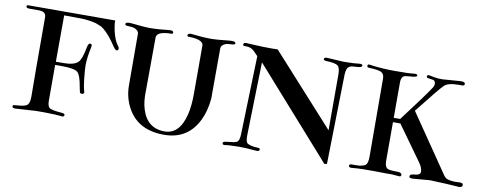

<svg xmlns="http://www.w3.org/2000/svg" viewBox="-63 -1040 3416 1350"><g transform="rotate(10 1645.5 -365.5)"><path d="M721 -528C725 -530 727 -534 727 -540C727 -547 724 -555 717 -562C701 -582 688 -615 677 -661C670 -695 667 -719 669 -732L49 -731C41 -732 37 -728 37 -721C37 -714 44 -710 57 -709C57 -709 80 -709 127 -709C162 -709 179 -696 179 -669C179 -380 180 -191 181 -100C181 -69 175 -49 162 -40C152 -33 138 -29 119 -27L79 -23C68 -23 62 -20 62 -13C62 -4 71 1 84 0L231 -9C274 -10 320 -9 368 -7C390 -6 406 -4 415 -3C427 -2 433 -6 433 -16C433 -23 424 -27 405 -28C364 -31 337 -36 325 -43C313 -50 307 -68 307 -96V-351H352C415 -351 453 -344 468 -330C483 -317 495 -283 504 -229C509 -201 513 -187 515 -186C523 -184 528 -183 530 -183C543 -186 545 -195 538 -212C535 -221 530 -247 525 -290C520 -333 518 -366 518 -389C519 -426 524 -469 535 -516C538 -531 536 -539 527 -541C516 -543 509 -533 505 -511C494 -452 481 -416 465 -401C446 -383 411 -374 362 -374H308L309 -705C343 -705 384 -705 431 -704C470 -703 506 -698 539 -689C553 -684 566 -679 577 -674C600 -660 624 -637 649 -606C661 -591 675 -571 692 -546C703 -530 712 -524 721 -528Z M1529 -720C1528 -731 1513 -735 1484 -732C1420 -725 1378 -722 1359 -722C1316 -722 1270 -725 1221 -731C1200 -734 1188 -730 1187 -718C1186 -713 1189 -710 1195 -709C1204 -709 1213 -709 1222 -708C1276 -704 1303 -689 1303 -664V-320C1303 -261 1298 -212 1288 -172C1264 -73 1216 -24 1145 -24C1062 -24 1007 -67 981 -153C970 -189 965 -232 967 -282L969 -664C969 -689 996 -704 1050 -708C1059 -709 1067 -709 1076 -709C1082 -710 1085 -713 1085 -718C1084 -730 1072 -734 1050 -731C1001 -725 955 -722 912 -722C893 -722 852 -725 788 -732C758 -735 743 -731 743 -720C742 -713 750 -709 766 -709C787 -708 803 -706 813 -702C832 -693 842 -682 842 -668L843 -300C843 -239 858 -183 888 -131C939 -44 1025 0 1145 0C1258 0 1340 -51 1389 -153C1410 -196 1423 -247 1429 -306L1430 -668C1430 -682 1440 -693 1459 -702C1468 -706 1484 -708 1506 -709C1521 -709 1529 -713 1529 -720Z M2435 -722C2434 -729 2428 -732 2415 -731L2371 -727C2342 -726 2319 -725 2303 -725C2246 -728 2205 -730 2181 -732C2168 -733 2160 -728 2160 -719C2161 -713 2166 -710 2177 -709C2222 -708 2250 -702 2262 -693C2274 -684 2280 -664 2280 -631V-232L1829 -730C1815 -729 1779 -729 1721 -730C1665 -732 1630 -734 1617 -735C1596 -738 1585 -734 1584 -722C1584 -717 1587 -714 1592 -713C1601 -713 1609 -713 1617 -712C1637 -711 1656 -701 1673 -682L1696 -658L1679 -96C1678 -66 1672 -48 1660 -41C1648 -35 1624 -31 1588 -28C1571 -26 1562 -22 1562 -16C1562 -6 1567 -2 1578 -3C1599 -6 1614 -7 1622 -7C1650 -8 1671 -9 1684 -9C1708 -9 1749 -7 1806 -2C1819 -1 1827 -6 1827 -15C1826 -22 1821 -25 1811 -25C1776 -26 1751 -32 1737 -41C1726 -48 1722 -68 1723 -103L1736 -621L2292 6L2310 3C2319 -412 2323 -625 2323 -638C2324 -655 2326 -668 2330 -678C2335 -691 2346 -699 2363 -703L2405 -706C2426 -707 2436 -713 2435 -722Z M3276 -17C3276 -28 3265 -33 3243 -31C3219 -29 3196 -30 3174 -35C3158 -38 3145 -47 3136 -61L2854 -473C2950 -595 3005 -662 3019 -675C3036 -696 3073 -706 3129 -706H3155C3162 -707 3166 -711 3167 -718C3167 -730 3155 -736 3127 -733C3068 -728 3028 -725 3005 -724C2988 -723 2968 -725 2945 -729C2922 -734 2910 -736 2907 -736C2899 -736 2895 -732 2895 -725C2895 -720 2898 -716 2903 -715L2943 -709C2954 -705 2959 -696 2959 -682C2959 -672 2955 -662 2948 -652C2925 -616 2863 -531 2762 -398H2716V-650C2716 -672 2721 -687 2731 -695C2736 -699 2746 -702 2761 -703L2796 -706C2817 -708 2828 -712 2828 -719C2827 -728 2817 -731 2797 -728C2777 -725 2733 -724 2664 -724C2612 -724 2561 -727 2510 -733L2483 -737C2474 -737 2470 -734 2470 -727C2469 -718 2475 -714 2487 -714C2522 -713 2548 -709 2565 -704C2584 -697 2594 -681 2594 -658L2596 -100C2596 -69 2591 -48 2580 -39C2571 -32 2557 -28 2540 -25C2516 -24 2496 -23 2480 -24C2470 -23 2465 -20 2465 -13C2464 -4 2472 1 2484 0C2538 -5 2593 -6 2648 -5C2714 -4 2755 -3 2770 -4C2791 -3 2809 -1 2824 0C2834 1 2839 -3 2839 -12C2839 -21 2831 -27 2814 -29C2800 -29 2786 -29 2772 -30C2754 -31 2741 -34 2733 -39C2722 -47 2716 -65 2716 -93V-367H2769L2944 -123C2962 -98 2971 -77 2971 -58C2971 -41 2956 -32 2925 -30C2906 -29 2896 -23 2896 -12C2896 -3 2904 1 2924 0L3043 -10C3133 -7 3203 -3 3253 1C3269 0 3277 -6 3276 -17Z"/></g></svg>

Font: GFS Fleischman
Style: Regular
Weight: 400
Designer: George Matthiopoulos
Foundry: George Matthiopoulos
Version: Version 1.0